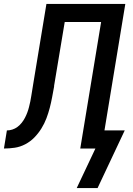

<svg xmlns="http://www.w3.org/2000/svg" viewBox="-55 -755 675 976"><path d="M335 201 430 0H353L459 -643H274L220 -319Q220 -318 220 -318Q220 -318 220 -318V-317Q220 -317 220 -316.5Q220 -316 220 -316V-315Q215 -288 210 -261Q205 -234 198 -207Q191 -180 181 -153.5Q171 -127 155.5 -102Q140 -77 119.5 -56Q99 -35 73 -21.5Q47 -8 19.5 -4Q-8 0 -35 0L-20 -92Q-6 -92 8 -96.5Q22 -101 34 -110Q46 -119 55.5 -131Q65 -143 72 -156.5Q79 -170 84 -183.5Q89 -197 92.5 -211Q96 -225 99 -239Q102 -253 104 -267Q107 -284 109.5 -301Q112 -318 115 -335L181 -735H582L476 -92H579L441 201Z"/></svg>

Font: Iosevka SS04 SmBd Ex Obl
Style: Regular
Weight: 600
Width: 7
Italic angle: -9°
Monospace: yes
Designer: Belleve Invis
Foundry: Belleve Invis
Version: Version 19.0.0; ttfautohint (v1.8.4)